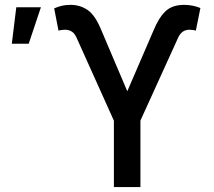

<svg xmlns="http://www.w3.org/2000/svg" viewBox="-20 -757 865 777"><path d="M440.9 0V-268.6L290.5 -603Q282.7 -621.1 271 -628.9Q259.3 -636.7 242.7 -636.7Q236.3 -636.7 228.3 -635.5Q220.2 -634.3 216.8 -632.8L199.2 -723.1Q215.8 -730.5 231.2 -733.9Q246.6 -737.3 265.1 -737.3Q304.7 -737.3 335.2 -716.1Q365.7 -694.8 390.1 -634.8L495.1 -387.7L601.1 -633.3Q622.1 -684.6 649.2 -710.9Q676.3 -737.3 725.1 -737.3Q742.7 -737.3 758.8 -734.1Q774.9 -731 791 -724.6L772.5 -632.8Q770 -634.3 762.2 -635.5Q754.4 -636.7 747.1 -636.7Q731 -636.7 719.5 -628.7Q708 -620.6 700.2 -603L548.3 -269V0ZM27.8 -580.1 45.9 -727.5H145.5L96.2 -580.1Z"/></svg>

Font: Inter 28pt Medium
Style: Regular
Weight: 500
Designer: Rasmus Andersson
Foundry: rsms
Version: Version 4.001;git-66647c0bb